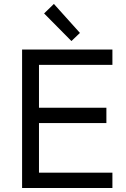

<svg xmlns="http://www.w3.org/2000/svg" viewBox="-20 -937 630 957"><path d="M90.1 0V-690H540.3V-613.6H174.3V-400H510.3V-323.6H174.3V-76.4H540.3V0ZM199.8 -870 248.6 -917.4 378.4 -772.9 336 -732.4Z"/></svg>

Font: Oxanium ExtraLight
Style: Regular
Weight: 200
Designer: Severin Meyer
Version: Version 2.000